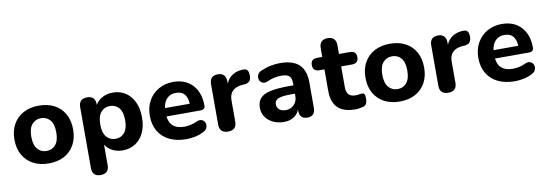

<svg xmlns="http://www.w3.org/2000/svg" viewBox="-60 -1064 4770 1672"><g transform="rotate(-10 2325.0 -227.5)"><path d="M294 10Q216 10 157.5 -21Q99 -52 66.5 -109.5Q34 -167 34 -245Q34 -324 66.5 -381.5Q99 -439 157.5 -470Q216 -501 294 -501Q373 -501 431 -470Q489 -439 521 -381.5Q553 -324 553 -245Q553 -167 521 -109.5Q489 -52 431 -21Q373 10 294 10ZM294 -100Q343 -100 373.5 -136Q404 -172 404 -245Q404 -319 373.5 -354.5Q343 -390 294 -390Q245 -390 214 -354.5Q183 -319 183 -245Q183 -172 214 -136Q245 -100 294 -100Z M903 -100Q953 -100 983 -136Q1013 -172 1013 -245Q1013 -319 983 -354.5Q953 -390 903 -390Q854 -390 823.5 -354.5Q793 -319 793 -245Q793 -172 823.5 -136Q854 -100 903 -100ZM721 188Q647 188 647 113V-424Q647 -499 720 -499Q793 -499 793 -424V-419Q814 -457 855 -479Q896 -501 947 -501Q1011 -501 1059 -470Q1107 -439 1134.5 -381.5Q1162 -324 1162 -245Q1162 -166 1135 -109Q1108 -52 1059.5 -21Q1011 10 947 10Q897 10 856.5 -11.5Q816 -33 795 -68V113Q795 188 721 188Z M1510 10Q1424 10 1361 -21Q1298 -52 1264.5 -109.5Q1231 -167 1231 -245Q1231 -321 1263.5 -378.5Q1296 -436 1353 -468.5Q1410 -501 1483 -501Q1590 -501 1652.5 -433.5Q1715 -366 1715 -251Q1715 -215 1674 -215H1373Q1380 -156 1415 -128Q1450 -100 1513 -100Q1538 -100 1568.5 -106.5Q1599 -113 1627 -127Q1654 -138 1673 -129Q1692 -120 1699 -100.5Q1706 -81 1698.5 -60Q1691 -39 1667 -27Q1633 -8 1592 1Q1551 10 1510 10ZM1373 -289H1592Q1586 -403 1489 -403Q1440 -403 1410 -373Q1380 -343 1373 -289Z M1880 8Q1804 8 1804 -67V-424Q1804 -499 1877 -499Q1911 -499 1929.5 -480Q1948 -461 1948 -424V-404Q1966 -449 2005.5 -474.5Q2045 -500 2099 -501Q2124 -503 2136.5 -489.5Q2149 -476 2150 -441Q2150 -411 2137 -393Q2124 -375 2089 -372L2068 -371Q1955 -359 1955 -255V-67Q1955 8 1880 8Z M2375 10Q2320 10 2277.5 -10.5Q2235 -31 2211 -66.5Q2187 -102 2187 -147Q2187 -201 2215 -232Q2243 -263 2305.5 -276.5Q2368 -290 2473 -290H2509V-310Q2509 -354 2488.5 -372.5Q2468 -391 2419 -391Q2391 -391 2359.5 -385Q2328 -379 2291 -362Q2263 -351 2244.5 -361.5Q2226 -372 2220 -393Q2214 -414 2223.5 -435Q2233 -456 2260 -466Q2306 -486 2348 -493.5Q2390 -501 2425 -501Q2539 -501 2594.5 -449.5Q2650 -398 2650 -290V-67Q2650 8 2581 8Q2511 8 2511 -67V-75Q2496 -35 2460.5 -12.5Q2425 10 2375 10ZM2509 -216H2474Q2394 -216 2361.5 -202Q2329 -188 2329 -154Q2329 -126 2349 -107.5Q2369 -89 2407 -89Q2450 -89 2479.5 -118.5Q2509 -148 2509 -194Z M3004 10Q2900 10 2849.5 -40Q2799 -90 2799 -189V-380H2755Q2697 -380 2697 -436Q2697 -490 2755 -490H2799V-568Q2799 -605 2818.5 -624Q2838 -643 2873 -643Q2908 -643 2927.5 -624Q2947 -605 2947 -568V-490H3042Q3100 -490 3100 -436Q3100 -380 3042 -380H2947V-195Q2947 -152 2966.5 -131Q2986 -110 3029 -110Q3044 -110 3057.5 -113Q3071 -116 3081 -116Q3095 -117 3103.5 -108Q3112 -99 3112 -68Q3112 -43 3105 -26Q3098 -9 3078 -1Q3065 3 3042 6.5Q3019 10 3004 10Z M3398 10Q3320 10 3261.5 -21Q3203 -52 3170.5 -109.5Q3138 -167 3138 -245Q3138 -324 3170.5 -381.5Q3203 -439 3261.5 -470Q3320 -501 3398 -501Q3477 -501 3535 -470Q3593 -439 3625 -381.5Q3657 -324 3657 -245Q3657 -167 3625 -109.5Q3593 -52 3535 -21Q3477 10 3398 10ZM3398 -100Q3447 -100 3477.5 -136Q3508 -172 3508 -245Q3508 -319 3477.5 -354.5Q3447 -390 3398 -390Q3349 -390 3318 -354.5Q3287 -319 3287 -245Q3287 -172 3318 -136Q3349 -100 3398 -100Z M3827 8Q3751 8 3751 -67V-424Q3751 -499 3824 -499Q3858 -499 3876.5 -480Q3895 -461 3895 -424V-404Q3913 -449 3952.5 -474.5Q3992 -500 4046 -501Q4071 -503 4083.5 -489.5Q4096 -476 4097 -441Q4097 -411 4084 -393Q4071 -375 4036 -372L4015 -371Q3902 -359 3902 -255V-67Q3902 8 3827 8Z M4415 10Q4329 10 4266 -21Q4203 -52 4169.5 -109.5Q4136 -167 4136 -245Q4136 -321 4168.5 -378.5Q4201 -436 4258 -468.5Q4315 -501 4388 -501Q4495 -501 4557.5 -433.5Q4620 -366 4620 -251Q4620 -215 4579 -215H4278Q4285 -156 4320 -128Q4355 -100 4418 -100Q4443 -100 4473.5 -106.5Q4504 -113 4532 -127Q4559 -138 4578 -129Q4597 -120 4604 -100.5Q4611 -81 4603.5 -60Q4596 -39 4572 -27Q4538 -8 4497 1Q4456 10 4415 10ZM4278 -289H4497Q4491 -403 4394 -403Q4345 -403 4315 -373Q4285 -343 4278 -289Z"/></g></svg>

Font: Chiron GoRound TC
Style: Bold
Weight: 700
Designer: Ryoko NISHIZUKA 西塚涼子 (kana, bopomofo & ideographs); Paul D. Hunt (Latin, Greek & Cyrillic); Sandoll Communications 산돌커뮤니
Foundry: Adobe
Version: Version 1.000;hotconv 1.1.1;makeotfexe 2.6.0